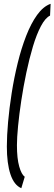

<svg xmlns="http://www.w3.org/2000/svg" viewBox="-20 -769 286 1009"><path d="M16 1Q16 -55 22.5 -128Q29 -201 41.5 -280.5Q54 -360 73 -437.5Q92 -515 117.5 -580.5Q143 -646 175 -690.5Q207 -735 246 -749L243 -687Q218 -675 195 -631.5Q172 -588 153 -524.5Q134 -461 118.5 -387.5Q103 -314 92 -241.5Q81 -169 75 -107Q69 -45 69 -6Q69 64 81 106Q93 148 110 160L92 220Q54 204 35 147Q16 90 16 1Z"/></svg>

Font: Georama ExtraCondensed
Style: Italic
Weight: 400
Width: 2
Italic angle: -9°
Designer: Jean-Baptiste Levee
Foundry: Production Type
Version: Version 1.000